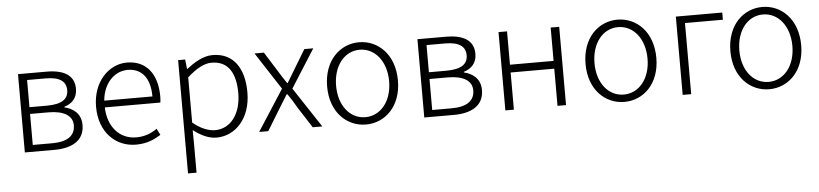

<svg xmlns="http://www.w3.org/2000/svg" viewBox="-45 -805 5555 1302"><g transform="rotate(-5 2732.0 -154.5)"><path d="M100 0H301C425 0 506 -48 506 -152C506 -231 451 -268 394 -281V-285C445 -301 483 -335 483 -401C483 -493 410 -533 295 -533H100ZM158 -303V-488H285C382 -488 423 -454 423 -396C423 -338 383 -303 276 -303ZM158 -46V-257H283C390 -257 447 -219 447 -155C447 -84 394 -46 291 -46Z M856 13C933 13 983 -12 1026 -39L1004 -82C964 -54 919 -36 862 -36C747 -36 670 -127 667 -257H1045C1047 -270 1048 -284 1048 -299C1048 -455 971 -547 842 -547C721 -547 608 -439 608 -266C608 -91 719 13 856 13ZM667 -303C678 -425 756 -497 843 -497C936 -497 995 -432 995 -303Z M1190 238H1248V46L1247 -52C1301 -10 1354 13 1404 13C1529 13 1639 -93 1639 -275C1639 -439 1567 -547 1425 -547C1360 -547 1299 -508 1247 -468H1245L1238 -533H1190ZM1399 -38C1360 -38 1305 -55 1248 -103V-411C1310 -466 1363 -496 1414 -496C1533 -496 1577 -403 1577 -275C1577 -132 1503 -38 1399 -38Z M1695 0H1757L1843 -141C1864 -174 1883 -207 1903 -238H1908C1930 -207 1951 -174 1969 -141L2060 0H2125L1945 -273L2110 -533H2049L1970 -402C1952 -372 1935 -343 1917 -314H1913C1893 -343 1874 -372 1856 -402L1774 -533H1710L1875 -279Z M2422 13C2551 13 2663 -89 2663 -266C2663 -444 2551 -547 2422 -547C2293 -547 2181 -444 2181 -266C2181 -89 2293 13 2422 13ZM2422 -37C2318 -37 2242 -130 2242 -266C2242 -402 2318 -496 2422 -496C2526 -496 2603 -402 2603 -266C2603 -130 2526 -37 2422 -37Z M2819 0H3020C3144 0 3225 -48 3225 -152C3225 -231 3170 -268 3113 -281V-285C3164 -301 3202 -335 3202 -401C3202 -493 3129 -533 3014 -533H2819ZM2877 -303V-488H3004C3101 -488 3142 -454 3142 -396C3142 -338 3102 -303 2995 -303ZM2877 -46V-257H3002C3109 -257 3166 -219 3166 -155C3166 -84 3113 -46 3010 -46Z M3371 0H3429V-253H3726V0H3784V-533H3726V-306H3429V-533H3371Z M4181 13C4310 13 4422 -89 4422 -266C4422 -444 4310 -547 4181 -547C4052 -547 3940 -444 3940 -266C3940 -89 4052 13 4181 13ZM4181 -37C4077 -37 4001 -130 4001 -266C4001 -402 4077 -496 4181 -496C4285 -496 4362 -402 4362 -266C4362 -130 4285 -37 4181 -37Z M4578 0H4636V-484H4894V-533H4578Z M5167 13C5296 13 5408 -89 5408 -266C5408 -444 5296 -547 5167 -547C5038 -547 4926 -444 4926 -266C4926 -89 5038 13 5167 13ZM5167 -37C5063 -37 4987 -130 4987 -266C4987 -402 5063 -496 5167 -496C5271 -496 5348 -402 5348 -266C5348 -130 5271 -37 5167 -37Z"/></g></svg>

Font: Source Han Sans SC Light
Style: Regular
Weight: 300
Designer: Ryoko NISHIZUKA (kana & ideographs); Paul D. Hunt (Latin, Greek & Cyrillic); Wenlong ZHANG (bopomofo); Sandoll Communica
Foundry: Adobe Systems Incorporated
Version: Version 1.004;PS 1.004;hotconv 1.0.82;makeotf.lib2.5.63406